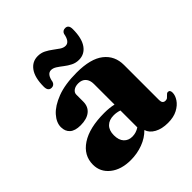

<svg xmlns="http://www.w3.org/2000/svg" viewBox="-192 -821 965 965"><g transform="rotate(-45 291.0 -338.5)"><path d="M35.5 -105.5Q35.5 -171.5 94.5 -210.5Q153.5 -249.5 259.5 -249.5Q297 -249.5 326 -242.5V-389Q326 -416 312 -431.5Q298 -447 272.5 -447Q251.5 -447 238.5 -437.5Q225.5 -428 225.5 -414V-364.5Q225.5 -328.5 201 -308.8Q176.5 -289 132 -289Q93 -289 74 -306Q55 -323 55 -353Q55 -385.5 83 -417Q111 -448.5 166.5 -469.8Q222 -491 305 -491Q404 -491 452.2 -453Q500.5 -415 500.5 -349.5V-100Q500.5 -75 521.5 -75Q531 -75 536.2 -80Q541.5 -85 546 -89.5Q549 -93 552.5 -95.5Q556 -98 560.5 -98Q575 -98 575 -78.5Q575 -59 561 -37.8Q547 -16.5 519.5 -1.8Q492 13 451 13Q408.5 13 379.2 -3Q350 -19 341.5 -46Q314 -17.5 273 -2.2Q232 13 187 13Q119 13 77.2 -20.2Q35.5 -53.5 35.5 -105.5ZM214.5 -136Q214.5 -101 231.5 -83Q248.5 -65 275.5 -65Q302.5 -65 326 -80.5V-200.5Q306.5 -207.5 285 -207.5Q252 -207.5 233.2 -188.8Q214.5 -170 214.5 -136ZM359 -527.5Q336.5 -527.5 317.8 -537Q299 -546.5 282.8 -559.2Q266.5 -572 251.8 -581.5Q237 -591 223 -591Q194.5 -591 186.5 -543Q180 -525.5 162.5 -525.5Q138 -525.5 138 -557.5Q138 -621.5 161.8 -654.8Q185.5 -688 225.5 -688Q248 -688 266.8 -678.5Q285.5 -669 301.8 -656.5Q318 -644 332.5 -634.5Q347 -625 361 -625Q389.5 -625 398 -673.5Q404 -690 422.5 -690Q446 -690 446 -659Q446 -594.5 422.5 -561Q399 -527.5 359 -527.5Z"/></g></svg>

Font: Fraunces 9pt
Style: Bold
Weight: 700
Version: Version 1.000;[b76b70a41]